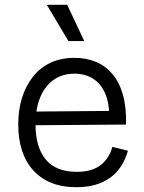

<svg xmlns="http://www.w3.org/2000/svg" viewBox="-20 -768 599 800"><path d="M298 12Q238 12 193 -6.5Q148 -25 117 -60Q86 -95 71 -143Q56 -191 56 -249Q56 -309 71.5 -359.5Q87 -410 117 -448Q147 -486 190.5 -506.5Q234 -527 291 -527Q339 -527 379 -510.5Q419 -494 448 -460Q477 -426 492 -373.5Q507 -321 505 -249L101 -246V-303L459 -306L434 -263Q438 -329 420.5 -373Q403 -417 369.5 -439Q336 -461 290 -461Q241 -461 204.5 -436Q168 -411 148 -363.5Q128 -316 128 -250Q128 -155 170.5 -103.5Q213 -52 300 -52Q333 -52 358 -59.5Q383 -67 400.5 -81Q418 -95 430 -114Q442 -133 448 -156L513 -140Q503 -104 484.5 -75.5Q466 -47 439 -27.5Q412 -8 377 2Q342 12 298 12ZM265 -597 175 -748H260L331 -597Z"/></svg>

Font: Bricolage Grotesque 96pt ExtraBold Light
Style: Regular
Weight: 300
Version: Version 1.001;gftools[0.9.33.dev8+g029e19f]